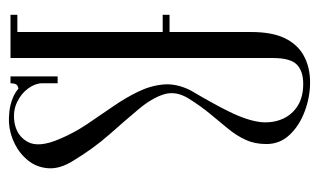

<svg xmlns="http://www.w3.org/2000/svg" viewBox="-168 -572 743 448"><g transform="rotate(90 204.0 -347.5)"><path d="M114.9 0H54.2V-561.5Q54.2 -610.5 68.8 -640.4Q83.4 -670.2 110 -684.6Q136.6 -699 171.8 -699Q206.2 -699 239.6 -686.4Q272.9 -673.9 294.2 -651.2Q315.6 -628.5 315.6 -597.1Q315.6 -570.1 306 -549.1Q296.4 -528 280.2 -508.1Q264 -488.2 245.8 -466.5Q227.6 -444.8 209.5 -415.8Q190.8 -385.8 199.7 -357.6Q208.6 -329.5 234.4 -298.8Q260.2 -268 293.1 -230.9Q325.9 -193.8 355.1 -145.5Q373.9 -115.1 372.1 -88.7Q370.4 -62.2 354.8 -42.1Q339.1 -22 315.5 -10.1Q291.9 1.8 265.9 3.6Q255.1 4.2 239.5 2.6Q223.9 0.9 208.2 -5.3Q192.6 -11.5 180.4 -23.9Q168.2 -36.4 163.8 -56L173.8 -74Q173.8 -58.2 185.4 -41.8Q197.1 -25.4 217.7 -15.4Q238.2 -5.4 264.1 -9.1Q296.2 -14.1 310.6 -40.2Q324.9 -66.2 303.4 -115.5Q289.9 -147.6 269.6 -178.1Q249.2 -208.5 228.8 -237.9Q208.2 -267.4 193.8 -297.1Q179.2 -326.9 176.6 -357.3Q174 -387.8 190.5 -420.4Q204.5 -444.1 217.3 -467.1Q230.1 -490 240.5 -511.2Q250.9 -532.4 257.2 -552Q263.6 -571.6 264.8 -588.4Q266.2 -615 256.2 -636.5Q246.1 -658 225.8 -670.5Q205.4 -683 175.4 -683Q145.2 -683 130.1 -668Q114.9 -653 114.9 -612ZM14.1 0V-16H54.2V0ZM14.1 -355.1V-371.1H54.2V-355.1ZM173.8 -110V-50.9L195.2 -19.4Q185.2 -19.4 179.5 -16.2Q173.8 -13 173.8 0H157.8V-110Z"/></g></svg>

Font: Emberly Black
Style: Regular
Weight: 900
Designer: Rajesh Rajput
Foundry: Rajesh Rajput
Version: Version 1.000